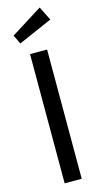

<svg xmlns="http://www.w3.org/2000/svg" viewBox="-138 -948 519 989"><g transform="rotate(-15 121.5 -454.0)"><path d="M167 0H76V-689H167ZM223 -834 42 -755 19 -803 186 -908Z"/></g></svg>

Font: Fira Sans Compressed
Style: Regular
Weight: 400
Width: 1
Designer: bBox Type GmbH & Carrois Corporate GbR & Edenspiekermann AG
Foundry: bBox Type GmbH & Carrois Corporate GbR & Edenspiekermann AG
Version: Version 4.301